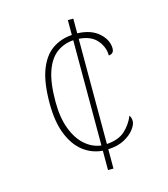

<svg xmlns="http://www.w3.org/2000/svg" viewBox="-107 -799 774 883"><g transform="rotate(-15 279.5 -357.0)"><path d="M298 -92Q247 -96 206.5 -127Q166 -158 142 -217.5Q118 -277 118 -365Q118 -465 141 -524.5Q164 -584 205 -612Q246 -640 298 -643V-714H324V-644Q389 -642 426 -609Q463 -576 463 -535Q463 -510 438 -508Q438 -548 410 -581Q382 -614 324 -618V-117Q381 -121 411.5 -149Q442 -177 458 -216Q466 -205 466 -188Q466 -172 449.5 -150Q433 -128 401.5 -111Q370 -94 324 -92V0H298ZM298 -618Q253 -615 218.5 -589.5Q184 -564 165 -510Q146 -456 146 -366Q146 -290 166.5 -236Q187 -182 221.5 -152Q256 -122 298 -117Z"/></g></svg>

Font: Noto Serif Telugu Thin
Style: Regular
Weight: 100
Designer: Jelle Bosma - Monotype Design Team
Foundry: Monotype Imaging Inc.
Version: Version 2.005; ttfautohint (v1.8.4.7-5d5b)